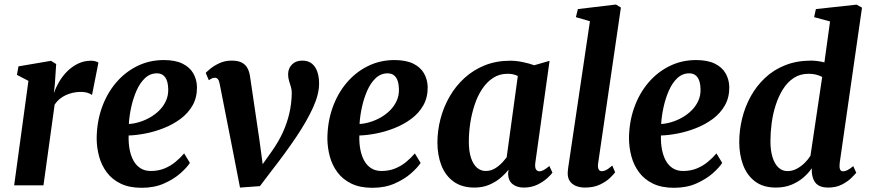

<svg xmlns="http://www.w3.org/2000/svg" viewBox="-20 -838 3927 868"><path d="M44 0 108.5 -472.5 56.5 -499.5 63.5 -538 210.5 -563 234 -548.5 228 -458 223.5 -416.5Q232.5 -443 248 -469.2Q263.5 -495.5 285.2 -516.8Q307 -538 333.8 -550.8Q360.5 -563.5 391.5 -563.5Q403 -563.5 412.2 -560.8Q421.5 -558 425 -555L396 -408.5Q392 -412.5 378.5 -417.5Q365 -422.5 343.5 -422.5Q327 -422.5 310 -418.8Q293 -415 277.2 -407.8Q261.5 -400.5 248.8 -389.8Q236 -379 227 -365L176.5 0Z M838.5 -101.5Q825 -80.5 795.2 -54.2Q765.5 -28 721.5 -8.5Q677.5 11 620.5 11Q564.5 11 525.8 -7.8Q487 -26.5 463 -58.5Q439 -90.5 428.2 -130Q417.5 -169.5 417 -211Q417.5 -286 440.2 -350.5Q463 -415 504 -463.5Q545 -512 600.2 -539.2Q655.5 -566.5 720 -566.5Q772 -566.5 804.8 -550.5Q837.5 -534.5 853.5 -507Q869.5 -479.5 870.5 -445Q871 -397.5 850.8 -361.8Q830.5 -326 796 -300.5Q761.5 -275 720.2 -258.8Q679 -242.5 637.5 -234.5Q596 -226.5 561.5 -225.5Q560.5 -190.5 566.2 -161.2Q572 -132 584.2 -110.5Q596.5 -89 615.8 -77Q635 -65 661.5 -65Q696 -65 723.8 -76.5Q751.5 -88 773.5 -106.2Q795.5 -124.5 812.5 -144.5ZM690 -506.5Q658.5 -506.5 635.5 -484.8Q612.5 -463 597.2 -428.2Q582 -393.5 573.2 -353.5Q564.5 -313.5 562.5 -277.5Q584 -278.5 608.5 -285.8Q633 -293 656.8 -306.2Q680.5 -319.5 699.8 -338.5Q719 -357.5 730.2 -382Q741.5 -406.5 740.5 -436Q739.5 -471.5 726.5 -489Q713.5 -506.5 690 -506.5Z M973.5 -457Q971 -472.5 965.5 -479.5Q960 -486.5 952 -486.5Q943 -486.5 936.5 -483Q930 -479.5 924 -475.5L910 -508.5Q915 -514 931.2 -527.5Q947.5 -541 972.2 -552.5Q997 -564 1027 -564Q1054.5 -564 1071.5 -555.8Q1088.5 -547.5 1097.5 -532Q1106.5 -516.5 1110 -495L1153 -204L1174.5 -43.5L1135.5 -50.5L1209.5 -155Q1239.5 -197.5 1258.8 -239.8Q1278 -282 1288 -325.5Q1298 -369 1299 -415Q1299.5 -431 1295.2 -444.8Q1291 -458.5 1286.8 -472.5Q1282.5 -486.5 1282.5 -502Q1282.5 -528.5 1299.8 -546.2Q1317 -564 1346.5 -564Q1374 -564 1390.8 -549.8Q1407.5 -535.5 1415 -512.2Q1422.5 -489 1422.5 -462.5Q1423.5 -414.5 1395.8 -353Q1368 -291.5 1319.5 -219.2Q1271 -147 1208.5 -67L1155 3.5L1065 10L1030 -170Z M1881.5 -101.5Q1868 -80.5 1838.2 -54.2Q1808.5 -28 1764.5 -8.5Q1720.5 11 1663.5 11Q1607.5 11 1568.8 -7.8Q1530 -26.5 1506 -58.5Q1482 -90.5 1471.2 -130Q1460.5 -169.5 1460 -211Q1460.5 -286 1483.2 -350.5Q1506 -415 1547 -463.5Q1588 -512 1643.2 -539.2Q1698.5 -566.5 1763 -566.5Q1815 -566.5 1847.8 -550.5Q1880.5 -534.5 1896.5 -507Q1912.5 -479.5 1913.5 -445Q1914 -397.5 1893.8 -361.8Q1873.5 -326 1839 -300.5Q1804.5 -275 1763.2 -258.8Q1722 -242.5 1680.5 -234.5Q1639 -226.5 1604.5 -225.5Q1603.5 -190.5 1609.2 -161.2Q1615 -132 1627.2 -110.5Q1639.5 -89 1658.8 -77Q1678 -65 1704.5 -65Q1739 -65 1766.8 -76.5Q1794.5 -88 1816.5 -106.2Q1838.5 -124.5 1855.5 -144.5ZM1733 -506.5Q1701.5 -506.5 1678.5 -484.8Q1655.5 -463 1640.2 -428.2Q1625 -393.5 1616.2 -353.5Q1607.5 -313.5 1605.5 -277.5Q1627 -278.5 1651.5 -285.8Q1676 -293 1699.8 -306.2Q1723.5 -319.5 1742.8 -338.5Q1762 -357.5 1773.2 -382Q1784.5 -406.5 1783.5 -436Q1782.5 -471.5 1769.5 -489Q1756.5 -506.5 1733 -506.5Z M2400 -101.5Q2397.5 -80.5 2403.2 -72Q2409 -63.5 2419 -63.5Q2427 -63.5 2437.5 -69Q2448 -74.5 2463.5 -87.5L2477.5 -57.5Q2472 -49 2454.2 -32.8Q2436.5 -16.5 2409.5 -3.2Q2382.5 10 2348 10Q2317 10 2297.5 -5.5Q2278 -21 2277 -52L2279 -71Q2263.5 -51 2241.2 -32.5Q2219 -14 2190 -2Q2161 10 2125 10Q2068 10 2030.8 -17Q1993.5 -44 1975.5 -90.2Q1957.5 -136.5 1957.5 -193.5Q1957.5 -247.5 1971.5 -301Q1985.5 -354.5 2012.8 -401.8Q2040 -449 2080 -485.5Q2120 -522 2172 -542.8Q2224 -563.5 2287 -563.5Q2313.5 -563.5 2343.8 -557.2Q2374 -551 2395 -543L2464.5 -563ZM2321 -494.5Q2311 -499.5 2299.5 -502Q2288 -504.5 2275 -504.5Q2238 -504.5 2209.5 -486Q2181 -467.5 2160 -436Q2139 -404.5 2125.8 -364.5Q2112.5 -324.5 2106 -281.5Q2099.5 -238.5 2099.5 -197.5Q2099.5 -154.5 2109.2 -124.8Q2119 -95 2136.2 -80Q2153.5 -65 2176 -65Q2191 -65 2204.5 -70.2Q2218 -75.5 2229.8 -84.5Q2241.5 -93.5 2251.8 -104.5Q2262 -115.5 2270.5 -126.5Z M2684 -99.5Q2681.5 -82.5 2686 -73.2Q2690.5 -64 2701 -64Q2709 -64 2719.2 -68.8Q2729.5 -73.5 2748 -89.5L2761 -59Q2755 -50.5 2738 -34Q2721 -17.5 2692.8 -3.8Q2664.5 10 2624 10Q2605 10 2587 3.8Q2569 -2.5 2557.8 -16.8Q2546.5 -31 2546.5 -54.5Q2546.5 -59.5 2547.2 -66.5Q2548 -73.5 2548.8 -80.5Q2549.5 -87.5 2550.5 -92L2647 -742L2583.5 -760.5L2592.5 -797L2764.5 -817.5L2787 -804Z M3245 -101.5Q3231.5 -80.5 3201.8 -54.2Q3172 -28 3128 -8.5Q3084 11 3027 11Q2971 11 2932.2 -7.8Q2893.5 -26.5 2869.5 -58.5Q2845.5 -90.5 2834.8 -130Q2824 -169.5 2823.5 -211Q2824 -286 2846.8 -350.5Q2869.5 -415 2910.5 -463.5Q2951.5 -512 3006.8 -539.2Q3062 -566.5 3126.5 -566.5Q3178.5 -566.5 3211.2 -550.5Q3244 -534.5 3260 -507Q3276 -479.5 3277 -445Q3277.5 -397.5 3257.2 -361.8Q3237 -326 3202.5 -300.5Q3168 -275 3126.8 -258.8Q3085.5 -242.5 3044 -234.5Q3002.5 -226.5 2968 -225.5Q2967 -190.5 2972.8 -161.2Q2978.5 -132 2990.8 -110.5Q3003 -89 3022.2 -77Q3041.5 -65 3068 -65Q3102.5 -65 3130.2 -76.5Q3158 -88 3180 -106.2Q3202 -124.5 3219 -144.5ZM3096.5 -506.5Q3065 -506.5 3042 -484.8Q3019 -463 3003.8 -428.2Q2988.5 -393.5 2979.8 -353.5Q2971 -313.5 2969 -277.5Q2990.5 -278.5 3015 -285.8Q3039.5 -293 3063.2 -306.2Q3087 -319.5 3106.2 -338.5Q3125.5 -357.5 3136.8 -382Q3148 -406.5 3147 -436Q3146 -471.5 3133 -489Q3120 -506.5 3096.5 -506.5Z M3776 -100.5Q3774 -82.5 3777.5 -73Q3781 -63.5 3791.5 -63.5Q3800 -63.5 3810.5 -68.5Q3821 -73.5 3837.5 -87L3851 -57Q3845 -49.5 3828.5 -33.2Q3812 -17 3785.8 -3.5Q3759.5 10 3724 10Q3687.5 10 3670 -8Q3652.5 -26 3650 -60V-77.5Q3636 -56.5 3613.2 -36.5Q3590.5 -16.5 3559 -3.2Q3527.5 10 3487.5 10Q3430 10 3393.2 -18Q3356.5 -46 3339.2 -92.8Q3322 -139.5 3322 -195.5Q3322 -249 3335 -302.2Q3348 -355.5 3374 -402.5Q3400 -449.5 3438.8 -486Q3477.5 -522.5 3529.8 -543.2Q3582 -564 3647 -564Q3661 -564 3677 -561.8Q3693 -559.5 3707 -556L3732.5 -741L3660.5 -760.5L3668.5 -797L3852.5 -817L3877 -803.5ZM3697 -490Q3684.5 -497 3669 -500.8Q3653.5 -504.5 3636 -504.5Q3597.5 -504.5 3568.8 -485.8Q3540 -467 3519.8 -434.8Q3499.5 -402.5 3486.8 -362.8Q3474 -323 3468.5 -280.8Q3463 -238.5 3463 -199.5Q3463 -158.5 3472.2 -128Q3481.5 -97.5 3498.8 -81Q3516 -64.5 3540 -64.5Q3562 -64.5 3581.8 -75Q3601.5 -85.5 3617.8 -101.5Q3634 -117.5 3644 -134Z"/></svg>

Font: Merriweather 28pt
Style: Bold Italic
Weight: 700
Italic angle: -7.8°
Version: Version 2.101